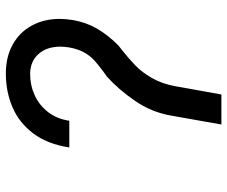

<svg xmlns="http://www.w3.org/2000/svg" viewBox="-79 -679 758 640"><g transform="rotate(-90 300.0 -359.0)"><path d="M375 -718.5Q431 -718.5 472.2 -695.2Q513.5 -672 535.2 -631.2Q557 -590.5 557 -539Q557 -519 553 -494Q545.5 -451 524.5 -414.5Q503.5 -378 468 -343L454 -332Q423 -307.5 401 -286Q379 -264.5 359.8 -231.2Q340.5 -198 332.5 -153L325.5 -113.5Q324 -106 305 0H205L235 -169.5Q246.5 -234 284 -288.2Q321.5 -342.5 364 -381L380 -392.5Q405 -411 419.2 -424Q433.5 -437 445 -457.2Q456.5 -477.5 462 -508Q464.5 -524.5 464.5 -537Q464.5 -582 439.8 -609.8Q415 -637.5 373 -637.5Q335.5 -637.5 302.2 -622.2Q269 -607 246.2 -577.5Q223.5 -548 217.5 -507H128.5Q139.5 -579.5 175 -626.8Q210.5 -674 262.2 -696.2Q314 -718.5 375 -718.5Z"/></g></svg>

Font: JuliaMono Medium
Style: Italic
Weight: 500
Italic angle: -9°
Monospace: yes
Designer: cormullion
Foundry: corm
Version: Version 0.054; ttfautohint (v1.8.4)